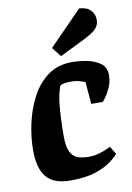

<svg xmlns="http://www.w3.org/2000/svg" viewBox="-86 -800 595 866"><g transform="rotate(-10 211.5 -367.0)"><path d="M167 12Q90 12 56.5 -28Q23 -68 23 -151Q23 -209 36.5 -272Q50 -335 78.5 -390Q107 -445 153 -479Q199 -513 265 -513Q297 -513 333 -506Q369 -499 394 -480.5Q419 -462 419 -427Q419 -397 408 -372Q397 -347 385.5 -331Q374 -315 371 -312H318L309 -414Q305 -416 286 -421.5Q267 -427 244 -427Q228 -427 215.5 -425Q203 -423 195 -418Q188 -400 183 -377Q178 -354 175.5 -325.5Q173 -297 171.5 -263Q170 -229 170 -190Q170 -142 182 -118Q194 -94 215.5 -86.5Q237 -79 266 -79Q290 -79 311 -85Q332 -91 347 -97.5Q362 -104 367 -107L389 -71Q380 -59 354 -39Q328 -19 282.5 -3.5Q237 12 167 12ZM221 -548 187 -591 339 -746Q376 -743 392 -724.5Q408 -706 408 -682Q408 -661 396.5 -646.5Q385 -632 363.5 -619.5Q342 -607 311 -592Z"/></g></svg>

Font: Faustina ExtraBold
Style: Italic
Weight: 800
Italic angle: -8°
Designer: Alfonso Garcia
Foundry: http://www.omnibus-type.com
Version: Version 1.200